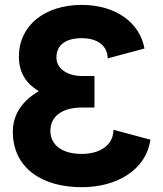

<svg xmlns="http://www.w3.org/2000/svg" viewBox="-20 -756 670 789"><path d="M315.9 -443.8C259.8 -443.8 211.9 -471.7 211.9 -520C211.9 -568.4 246.6 -599.1 315.9 -599.1C384.8 -599.1 422.4 -564.5 422.4 -516.1L573.7 -556.6C554.7 -663.1 455.6 -735.8 315.9 -735.8C163.6 -735.8 57.6 -651.4 57.6 -522.9C57.6 -427.7 122.1 -393.1 139.6 -381.3C117.7 -368.7 32.7 -318.8 32.7 -215.3C32.7 -67.4 149.9 13.2 315.9 13.2C457.5 13.2 579.6 -55.2 598.1 -182.1L446.3 -222.7C446.3 -164.6 397 -123.5 315.9 -123.5C234.4 -123.5 187 -160.6 187 -218.8C187 -276.9 234.4 -314 315.9 -314H368.2V-443.8Z"/></svg>

Font: Giphurs ExtraBold
Style: Regular
Weight: 800
Version: Version 1.000